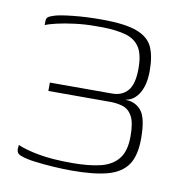

<svg xmlns="http://www.w3.org/2000/svg" viewBox="-61 -521 561 586"><g transform="rotate(10 220.0 -228.0)"><path d="M198 7Q172 7 140.5 5Q109 3 82 -0.5Q55 -4 40 -10Q30 -13 27 -19.5Q24 -26 25 -33L26 -42Q51 -31 92.5 -23.5Q134 -16 195 -16Q246 -16 282 -24.5Q318 -33 337.5 -57Q357 -81 357 -127Q357 -169 346.5 -188.5Q336 -208 318 -214Q300 -220 278 -220H86V-246H279Q310 -246 327.5 -266.5Q345 -287 345 -335Q345 -379 330.5 -401Q316 -423 288 -431Q260 -439 218 -440Q212 -440 205.5 -440Q199 -440 191 -440Q161 -440 129.5 -436Q98 -432 74.5 -426.5Q51 -421 40 -416V-428Q40 -437 45 -441Q50 -445 63 -449Q77 -454 118 -458.5Q159 -463 209 -463Q280 -463 317 -449.5Q354 -436 367 -408Q380 -380 380 -334Q380 -291 364.5 -265Q349 -239 324 -235V-234Q353 -234 371.5 -212Q390 -190 390 -126Q390 -73 370.5 -44.5Q351 -16 309 -4.5Q267 7 198 7Z"/></g></svg>

Font: Genos ExtraLight
Style: Regular
Weight: 250
Designer: Robert E. Leuschke
Foundry: Robert E. Leuschke
Version: Version 1.010